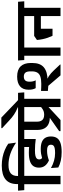

<svg xmlns="http://www.w3.org/2000/svg" viewBox="926 -1878 946 2884"><g transform="rotate(-90 1399.0 -436.0)"><path d="M199 0V-577H74.5V0ZM296 -544.5 289 -638H-23L-15 -544.5ZM354 -882.5Q215 -882.5 145.5 -825Q76 -767.5 76 -651V-619H197.5V-647.5Q197.5 -714 237.5 -747.8Q277.5 -781.5 364 -781.5Q448.5 -781.5 530.5 -753.5Q612.5 -725.5 694.5 -670L698 -671.5L682.5 -785Q639 -815.5 587.2 -837.2Q535.5 -859 476.8 -870.8Q418 -882.5 354 -882.5Z M589 -544.5H842.5L835.5 -638H581.5ZM753 -577H633.5V-471.5L753 -471ZM852.5 -544.5 845 -638H253.5L260.5 -544.5ZM632.5 -574.5V-401Q640.5 -399.5 657.2 -395.8Q674 -392 693.2 -387.8Q712.5 -383.5 729 -379.8Q745.5 -376 753.5 -374.5V-574.5ZM317 -143.5 325 -33.5Q369.5 -9 427.8 4Q486 17 556.5 17Q643 17 694.5 -1.2Q746 -19.5 768.5 -54.8Q791 -90 791 -140.5V-146.5Q791 -193 772 -226.8Q753 -260.5 711.5 -278.8Q670 -297 602 -297Q563 -297 530.8 -291.8Q498.5 -286.5 467.5 -277Q457 -285 451.8 -295.8Q446.5 -306.5 446.5 -320V-322.5Q446.5 -342 458.8 -355.8Q471 -369.5 500.2 -376.8Q529.5 -384 581 -384Q625.5 -384 668 -381Q710.5 -378 753.5 -372V-456Q701.5 -465 652 -470.2Q602.5 -475.5 546.5 -475.5Q465 -475.5 415.8 -457.5Q366.5 -439.5 344.8 -405.8Q323 -372 323 -326V-322Q323 -270.5 351.2 -233.8Q379.5 -197 431.5 -174Q466.5 -187 502.5 -194.5Q538.5 -202 577 -202Q612 -202 631.5 -195Q651 -188 659 -175.2Q667 -162.5 667 -145V-142Q667 -121.5 655.8 -108Q644.5 -94.5 617.2 -88Q590 -81.5 541 -81.5Q481.5 -81.5 425 -98Q368.5 -114.5 317 -143.5Z M1356.5 -577H1232.5V0H1356.5ZM1194 -544.5H1453.5L1446.5 -638H1187ZM809 -544.5H1421.5L1414.5 -638H802ZM871.5 -20.5V0H1038.5L1238.5 -185.5V-296.5L1218 -280.5Q1195.5 -263 1172.2 -254.2Q1149 -245.5 1117 -245.5Q1084 -245.5 1060.8 -256.8Q1037.5 -268 1025.2 -292.2Q1013 -316.5 1013 -356V-576.5H889V-353Q889 -285.5 912 -243Q935 -200.5 977.8 -180.5Q1020.5 -160.5 1079.5 -160.5Q1105 -160.5 1124.2 -165.2Q1143.5 -170 1160 -180L1119 -194.5Z M916.5 -889V-876.5L1024 -777Q1050.5 -752 1073.5 -733Q1096.5 -714 1119.8 -698.5Q1143 -683 1169.2 -669.5Q1195.5 -656 1228.5 -642.5V-618.5H1342.5V-633Q1327 -647.5 1300.2 -672.8Q1273.5 -698 1241.5 -728.8Q1209.5 -759.5 1177.2 -790.5Q1145 -821.5 1118 -847.2Q1091 -873 1074.5 -889Z M2127.5 -577H2003.5V0H2127.5ZM1965.5 -544.5H2225L2217.5 -638H1958.5ZM1932.5 -638 1939 -544.5H2190L2183 -638ZM1871.5 0V-7L1781.5 -102.5Q1760.5 -125 1740 -142.8Q1719.5 -160.5 1696.5 -175.5Q1673.5 -190.5 1645 -204V-244L1475.5 -292V-190L1552 -183.5L1709 0ZM1895 -446.5Q1895 -547 1844 -599.2Q1793 -651.5 1690.5 -651.5Q1595 -651.5 1544.2 -608Q1493.5 -564.5 1493.5 -480.5V-474.5Q1493.5 -445.5 1498.8 -420.8Q1504 -396 1517 -373H1634.5Q1624 -393.5 1619 -415Q1614 -436.5 1614 -461.5V-466.5Q1614 -510.5 1633.2 -530.8Q1652.5 -551 1691 -551Q1730.5 -551 1749.8 -527.8Q1769 -504.5 1769 -451V-432Q1769 -379.5 1750.2 -348Q1731.5 -316.5 1690.2 -302.8Q1649 -289 1582.5 -289Q1555 -289 1530.8 -289.8Q1506.5 -290.5 1475.5 -292.5L1537 -196.5Q1558.5 -195.5 1582.2 -195Q1606 -194.5 1628.5 -194.5Q1761.5 -194.5 1828.2 -249.5Q1895 -304.5 1895 -424Z M2724 -577H2600V0H2724ZM2562 -544.5H2821.5L2814.5 -638H2555ZM2771.5 -544.5 2764.5 -638H2179L2186 -544.5ZM2649.5 -396H2363.5V-295H2649.5ZM2303.5 -120H2409V-396H2301.5L2240.5 -354Q2244.5 -308 2253 -268Q2261.5 -228 2274.2 -191.5Q2287 -155 2303.5 -120Z"/></g></svg>

Font: Anek Devanagari SemiBold
Style: Regular
Weight: 600
Designer: Kailash Malviya (Devanagari) & Yesha Goshar (Latin)
Foundry: Ek Type
Version: Version 1.003